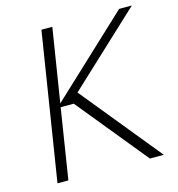

<svg xmlns="http://www.w3.org/2000/svg" viewBox="-108 -824 853 919"><g transform="rotate(-15 318.5 -365.0)"><path d="M64 0 180 -730H234L176 -366L565 -730H628L269 -395L591 0H522L238 -348H173L118 0Z"/></g></svg>

Font: Sora ExtraLight
Style: Italic
Weight: 200
Designer: Jonathan Barnbrook, Juli√°n Moncada
Version: Version 1.000